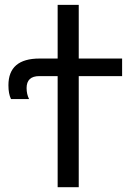

<svg xmlns="http://www.w3.org/2000/svg" viewBox="-20 -780 539 800"><path d="M144 -462.9Q90.8 -462.9 90.8 -413.1Q90.8 -387.7 101.1 -367.2H25.9Q15.1 -388.7 15.1 -424.8Q15.1 -536.1 145 -536.1H220.2V-759.8H308.1V-536.1H488.8V-462.9H308.1V0H220.2V-462.9Z"/></svg>

Font: NotoSans
Style: Regular
Weight: 400
Designer: Monotype Design team
Foundry: Monotype Imaging Inc.
Version: Version 1.04